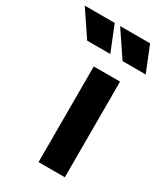

<svg xmlns="http://www.w3.org/2000/svg" viewBox="-339 -867 820 949"><g transform="rotate(30 70.5 -392.0)"><path d="M44 -546H194V0H44ZM57 -784H228L286 -640H154ZM26 -784 84 -640H-48L-145 -784Z"/></g></svg>

Font: Evergrow Sans 
Style: ExtraBold
Weight: 800
Foundry: 10Web
Version: Version 1.000